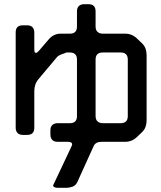

<svg xmlns="http://www.w3.org/2000/svg" viewBox="-20 -789 768 918"><path d="M150 -537Q148 -537 147 -538Q144 -540 144 -555V-634Q144 -649 135.5 -658.5Q127 -668 110 -668H89Q55 -668 55 -634V-178Q55 -163 63.5 -153.5Q72 -144 89 -144H110Q144 -144 144 -178V-354Q144 -370 149 -384.5Q154 -399 166 -413L250 -513Q256 -521 265.5 -525.5Q275 -530 288 -534Q294 -536 295 -537Q296 -538 298 -538H314Q348 -538 348 -504V-234Q348 -200 314 -200H255Q240 -200 230.5 -191.5Q221 -183 221 -166V-145Q221 -130 229.5 -120.5Q238 -111 255 -111H305Q325 -111 325 -98Q325 -96 323 -92Q322 -90 321 -87.5Q320 -85 319 -83L235 95Q232 101 238.5 105Q245 109 255 109H297Q312 109 327 103.5Q342 98 350 81L428 -91Q437 -111 466 -111H579Q612 -111 637 -136L657 -155Q671 -168 676 -183Q681 -198 681 -214V-525Q681 -541 676 -556Q671 -571 657 -584L637 -603Q612 -628 579 -628H471Q456 -628 446.5 -636.5Q437 -645 437 -662V-735Q437 -769 403 -769H382Q367 -769 357.5 -760.5Q348 -752 348 -735V-662Q348 -628 314 -628H270Q237 -628 214 -602L166 -546Q157 -536 152 -536Q151 -536 150 -537ZM437 -234V-504Q437 -538 471 -538H557Q591 -538 591 -504V-234Q591 -200 557 -200H471Q456 -200 446.5 -208.5Q437 -217 437 -234Z"/></svg>

Font: WDXL Lubrifont TC
Style: Regular
Weight: 400
Designer: [WDXL Lubrifont] Copyright 2020-2022 (c) NightFurySL2001, Skr-ZERO; [ZCOOL QingKe HuangYou] Copyright 2018-2022 (c) The 
Version: Version 2.001;hotconv 1.1.1;makeotfexe 2.6.0